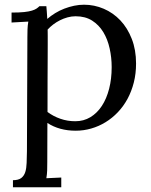

<svg xmlns="http://www.w3.org/2000/svg" viewBox="-20 -536 637 811"><path d="M95.7 -379.9Q95.7 -395.5 96.2 -411.6Q96.7 -427.7 99.6 -444.8L28.8 -440.9V-482.9Q61.5 -482.9 82 -485.1Q102.5 -487.3 115 -491.2Q127.4 -495.1 134.3 -499.8Q141.1 -504.4 146.5 -509.8H175.8Q176.8 -500 177.7 -486.8Q178.7 -473.6 179.7 -456.1Q194.8 -469.2 213.1 -480.5Q231.4 -491.7 251.7 -499.5Q272 -507.3 293 -511.7Q314 -516.1 335 -516.1Q378.4 -516.1 418.2 -499Q458 -481.9 488.3 -450Q518.6 -418 536.6 -371.8Q554.7 -325.7 554.7 -267.6Q554.7 -225.1 545.2 -187.5Q535.6 -149.9 518.6 -118.4Q501.5 -86.9 477.8 -62Q454.1 -37.1 425.8 -19.8Q397.5 -2.4 365.5 6.8Q333.5 16.1 299.8 16.1Q230.5 16.1 180.2 -16.6L179.7 148.9Q179.7 168.9 179.2 184.3Q178.7 199.7 175.8 216.8L238.8 213.9V254.9H34.7V225.1Q57.6 225.1 69.6 216.1Q81.5 207 86.7 190.9Q91.8 174.8 92.5 152.3Q93.3 129.9 93.8 103ZM299.3 -467.3Q281.7 -467.3 265.1 -462.6Q248.5 -458 233.4 -450.4Q218.3 -442.9 204.8 -432.6Q191.4 -422.4 181.2 -411.1Q181.2 -407.2 181.4 -402.1Q181.6 -397 181.6 -384.8Q181.6 -372.6 181.6 -350.3Q181.6 -328.1 181.4 -290.8Q181.2 -253.4 180.9 -197.8Q180.7 -142.1 180.7 -63Q205.6 -44.4 235.4 -34.2Q265.1 -23.9 297.9 -23.9Q333.5 -23.9 361.8 -41Q390.1 -58.1 410.2 -88.6Q430.2 -119.1 440.9 -160.9Q451.7 -202.6 451.7 -252.4Q451.7 -293 443.1 -331.5Q434.6 -370.1 416.3 -400.4Q397.9 -430.7 369.1 -449Q340.3 -467.3 299.3 -467.3Z"/></svg>

Font: DimaThulth2
Style: Regular
Weight: 400
Designer: R.Balvardi
Foundry: R.Balvardi (R.Balvardi@gmail.com)
Version: Version 1.00;November 13, 2018;FontCreator 11.5.0.2427 64-bi